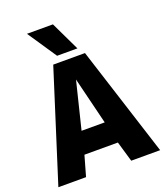

<svg xmlns="http://www.w3.org/2000/svg" viewBox="-165 -1042 995 1154"><g transform="rotate(-20 332.5 -465.5)"><path d="M7 0 230 -703H433L658 0H473L435 -130H221L184 0ZM254 -271H402L328 -572ZM270 -745 145 -931H311L400 -745Z"/></g></svg>

Font: Georama
Style: Bold
Weight: 700
Designer: Jean-Baptiste Levee
Foundry: Production Type
Version: Version 1.000